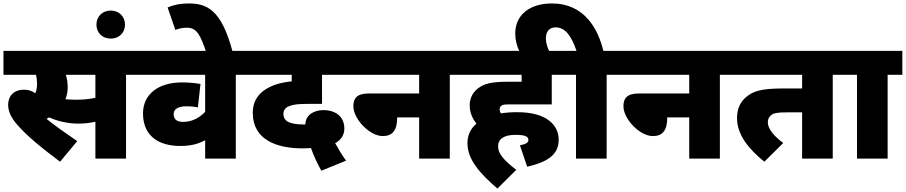

<svg xmlns="http://www.w3.org/2000/svg" viewBox="-20 -916 5232 1109"><path d="M708 -484H793V-622H0V-484H188C192 -468 194 -450 194 -432C194 -412 191 -394 184 -377C166 -390 146 -398 120 -398C54 -398 27 -356 27 -311C27 -276 41 -242 74 -202C129 -136 221 -61 327 18L426 -101C367 -141 299 -189 249 -229C254 -232 258 -235 263 -238C304 -220 363 -202 432 -202C464 -202 498 -205 531 -213V0H708ZM420 -340C396 -340 377 -341 358 -343C366 -363 371 -386 371 -411C371 -439 367 -463 360 -484H531V-351C493 -343 460 -340 420 -340Z M537 -774C537 -727 571 -693 620 -693C668 -693 702 -727 702 -774C702 -820 668 -855 620 -855C571 -855 537 -820 537 -774Z M1427 -484V-622H778V-484H1165V-270C1136 -239 1092 -212 1039 -212C1015 -212 983 -217 983 -257C983 -285 1008 -302 1056 -302C1086 -302 1107 -299 1123 -296L1138 -431C1106 -436 1075 -440 1032 -440C891 -440 806 -369 806 -261C806 -134 892 -73 1021 -73C1079 -73 1123 -83 1165 -106V0H1342V-484Z M1171 -615H1324C1258 -868 1169 -896 1068 -896C1022 -896 983 -888 948 -873L993 -743C1010 -751 1036 -756 1060 -756C1116 -756 1137 -715 1171 -615Z M1836 70 1979 12C1954 -22 1933 -58 1916 -89C1945 -105 1969 -131 1969 -174C1969 -236 1926 -280 1847 -280C1796 -280 1744 -253 1744 -198V-197C1741 -197 1738 -197 1735 -197C1642 -197 1617 -222 1617 -259C1617 -278 1628 -294 1648 -302C1670 -312 1700 -316 1759 -316H1840V-484H2009V-622H1412V-484H1665V-446C1600 -440 1546 -423 1505 -394C1464 -364 1440 -323 1440 -264C1440 -108 1579 -59 1728 -59C1744 -59 1760 -60 1776 -61C1790 -22 1811 26 1836 70Z M1994 -622V-484H2401V-376H2110C2039 -376 2021 -346 2021 -302C2021 -230 2114 -130 2191 -130C2246 -130 2274 -162 2274 -236V-238H2401V0H2578V-484H2663V-622Z M2983 -77 3025 47C3141 20 3207 -21 3207 -109C3207 -193 3138 -268 2968 -268C2935 -268 2903 -266 2873 -261C2869 -268 2866 -276 2866 -284C2866 -293 2869 -300 2874 -304C2882 -311 2894 -313 2917 -313H3167V-484H3252V-622H2648V-484H2993V-444H2920C2813 -444 2775 -432 2739 -404C2713 -383 2693 -352 2693 -308C2693 -264 2710 -230 2732 -202C2699 -174 2680 -136 2680 -89C2680 6 2753 87 2853 173L2962 65C2885 6 2857 -32 2857 -70C2857 -114 2891 -137 2957 -137C3014 -137 3032 -127 3032 -108C3032 -93 3019 -83 2983 -77Z M2982 -615H3155C3143 -638 3133 -666 3133 -695C3133 -733 3153 -758 3189 -758C3246 -758 3281 -707 3310 -622H3237V-484H3307V0H3484V-484H3569V-622H3465C3435 -747 3357 -896 3168 -896C3038 -896 2956 -829 2956 -722C2956 -688 2965 -649 2982 -615Z M3554 -622V-484H3961V-376H3670C3599 -376 3581 -346 3581 -302C3581 -230 3674 -130 3751 -130C3806 -130 3834 -162 3834 -236V-238H3961V0H4138V-484H4223V-622Z M4790 -484H4875V-622H4208V-484H4613V-405H4501C4375 -405 4329 -389 4288 -354C4257 -327 4237 -289 4237 -234C4237 -136 4306 -54 4395 18L4504 -90C4447 -132 4415 -175 4415 -208C4415 -225 4420 -239 4432 -249C4447 -263 4470 -267 4523 -267H4613V0H4790Z M5107 -484H5192V-622H4860V-484H4930V0H5107Z"/></svg>

Font: Noto Sans Black
Style: Italic
Weight: 900
Italic angle: -12°
Designer: Monotype Design Team
Foundry: Monotype Imaging Inc.
Version: Version 2.013